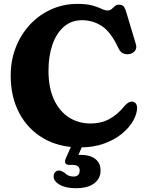

<svg xmlns="http://www.w3.org/2000/svg" viewBox="-20 -739 756 988"><path d="M685.5 -183Q685 -153 665.5 -118Q646 -83 608.5 -51.8Q571 -20.5 516.5 -0.5Q462 19.5 391.5 19.5Q283 19.5 202.8 -27.5Q122.5 -74.5 78.8 -157.8Q35 -241 35 -350Q35 -428.5 61.5 -495.8Q88 -563 134.8 -613Q181.5 -663 244 -691Q306.5 -719 378 -719Q427 -719 456.2 -710.5Q485.5 -702 503 -693.5Q520.5 -685 534 -685Q546 -685 554.5 -692.5Q563 -700 571.5 -707.5Q580 -715 591.5 -715Q609.5 -715 617 -705.2Q624.5 -695.5 631 -672.5L679.5 -510.5Q685 -491 674.2 -477.2Q663.5 -463.5 643.5 -460.5Q627.5 -458 612.8 -465Q598 -472 589 -492Q550.5 -574.5 504.2 -604.8Q458 -635 402 -635Q347.5 -635 309 -601.8Q270.5 -568.5 250 -509.8Q229.5 -451 229.5 -374.5Q229.5 -288 257.5 -227.2Q285.5 -166.5 334.5 -135Q383.5 -103.5 447 -103.5Q499.5 -103.5 541.8 -126Q584 -148.5 618.5 -191Q634.5 -209 645.8 -213.5Q657 -218 667 -214.5Q685.5 -208.5 685.5 -183ZM356.5 -9.5H413.5L383.5 58Q389 58 394.5 58Q443.5 58 470.5 79Q497.5 100 497.5 138.5Q497.5 180 464.5 204.8Q431.5 229.5 370.5 229.5Q318 229.5 287 211.5Q256 193.5 256 169.5Q256 155.5 263.8 147Q271.5 138.5 283 138.5Q292.5 138.5 299.8 142.5Q307 146.5 314 151.5Q331.5 169.5 358 169.5Q390 169.5 390 138Q390 109.5 353 109.5H336Q320.5 109.5 316.2 99.8Q312 90 319 75Z"/></svg>

Font: Fraunces 9pt S100
Style: Bold
Weight: 700
Version: Version 1.000; ttfautohint (v1.8.3)